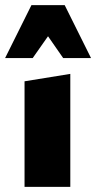

<svg xmlns="http://www.w3.org/2000/svg" viewBox="-38 -731 376 751"><path d="M58 0V-413L237 -442V0ZM209 -504 118 -635 85 -711H215L318 -504ZM-18 -504 85 -711H215L182 -635L90 -504Z"/></svg>

Font: Ysabeau Office Black
Style: Regular
Weight: 900
Designer: Christian Thalmann (Catharsis Fonts)
Version: Version 2.001;gftools[0.9.30]; featfreeze: tnum,lnum,ss02